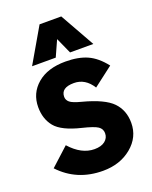

<svg xmlns="http://www.w3.org/2000/svg" viewBox="-141 -817 716 907"><g transform="rotate(-20 216.5 -363.5)"><path d="M71 -566 172 -740H281L379 -566H262L226 -646L190 -566ZM218 13Q87 13 2 -78L93 -161Q150 -97 215 -97Q249 -97 268 -112Q287 -127 287 -151Q287 -173 268.5 -185.5Q250 -198 192 -212Q97 -235 64.5 -275Q32 -315 32 -374Q32 -444 84 -488.5Q136 -533 226 -533Q291 -533 335.5 -513Q380 -493 419 -443L321 -368Q286 -424 229 -424Q164 -424 164 -378Q164 -362 177.5 -350.5Q191 -339 234 -328Q341 -300 380.5 -259Q420 -218 420 -155Q420 -83 362 -35Q304 13 218 13Z"/></g></svg>

Font: Cal Sans
Style: Regular
Weight: 400
Designer: Designer Mark Davis DBA MarkFonts
Foundry: Designer Mark Davis DBA MarkFonts
Version: Version 1.000